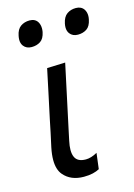

<svg xmlns="http://www.w3.org/2000/svg" viewBox="-113 -779 592 850"><g transform="rotate(-15 183.0 -354.5)"><path d="M164 11Q104 11 71.5 -27.5Q51 -51.5 51 -95.5Q51 -120.5 57.5 -152Q65.5 -189.5 71.5 -216.5Q77 -243 83 -272.5Q97 -337.5 108 -389.5Q119 -441.5 130.5 -496L214 -499Q194.5 -409 178.5 -333Q162.5 -257 151 -204.5L141.5 -159.5Q136.5 -136.5 136.5 -119Q136.5 -99.5 142.5 -86.5Q154 -61 192 -61Q216 -61 244.5 -77L235.5 -4.5Q223 2.5 205 6.8Q187 11 164 11ZM301 -603.5Q277 -603.5 264 -620.5Q255.5 -632 255.5 -648.5Q255.5 -657 257.5 -666.5Q263.5 -695.5 280.8 -707.8Q298 -720 321.5 -720Q346.5 -720 358.5 -702Q366.5 -689.5 366.5 -672.5Q366.5 -664.5 364.5 -655.5Q358.5 -626 341.5 -614.8Q324.5 -603.5 301 -603.5ZM89 -603.5Q65 -603.5 52 -620.5Q43.5 -632 43.5 -648.5Q43.5 -657 45.5 -666.5Q51 -695.5 68.5 -707.8Q86 -720 109.5 -720Q134.5 -720 146 -702Q154 -689 154 -671.5Q154 -664 152.5 -655.5Q146.5 -626 129.5 -614.8Q112.5 -603.5 89 -603.5Z"/></g></svg>

Font: Heraclito
Style: Italic
Weight: 400
Italic angle: -12°
Designer: Kostas Bartsokas (font) & Cristiano Sobral (main changes)
Foundry: Kostas Bartsokas (font) & Cristiano Sobral (main changes)
Version: Version 1.00;July 8, 2020;FontCreator 13.0.0.2655 64-bit